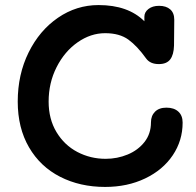

<svg xmlns="http://www.w3.org/2000/svg" viewBox="-20 -734 773 758"><path d="M701 -250Q701 -179 662 -121Q623 -63 553 -29.5Q483 4 395 4Q296 4 217.5 -36Q139 -76 94.5 -152.5Q50 -229 50 -333Q50 -440 93 -527Q136 -614 209 -664Q282 -714 369 -714Q486 -714 550 -650V-668Q550 -686 566 -698.5Q582 -711 608 -711Q636 -711 652 -697Q668 -683 668 -656L667 -554Q666 -518 652 -499.5Q638 -481 607 -481Q573 -481 557 -503Q522 -552 487 -577.5Q452 -603 395 -603Q338 -603 286.5 -567Q235 -531 203.5 -469Q172 -407 172 -333Q172 -264 203 -212.5Q234 -161 285.5 -134Q337 -107 397 -107Q443 -107 484 -124Q525 -141 550.5 -173.5Q576 -206 576 -251Q576 -277 592 -293Q608 -309 637 -309Q667 -309 684 -293.5Q701 -278 701 -250Z"/></svg>

Font: Mali SemiBold
Style: Regular
Weight: 600
Designer: Kitiyaporn Chalermlarp | Katatrad Aksorn Co.,Ltd.
Foundry: Cadson Demak Co.,Ltd.
Version: Version 1.000; ttfautohint (v1.6)